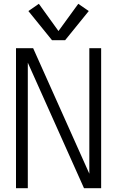

<svg xmlns="http://www.w3.org/2000/svg" viewBox="-20 -988 615 1008"><path d="M64 0V-735H92H154L449 -76V-735H511V0H483H421L126 -659V0ZM253 -777 129 -930 184 -968 287 -825 391 -968 446 -930 322 -777Z"/></svg>

Font: Jozsika Light
Style: Regular
Weight: 300
Monospace: yes
Designer: Belleve Invis
Foundry: Belleve Invis
Version: 2.1.0